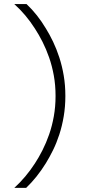

<svg xmlns="http://www.w3.org/2000/svg" viewBox="-20 -720 440 940"><path d="M300 -250Q300 -198 292 -150.5Q284 -103 270.5 -61.6Q257 -20.1 239.5 15.4Q222 50.9 204 79.9Q162 147.9 108 199.9H50Q107 147.9 151 79.9Q170 50.9 188 15.4Q206 -20.1 220.5 -61.6Q235 -103 243.5 -150.5Q252 -198 252 -250Q252 -303 243.5 -350Q235 -397 220.5 -438.5Q206 -480 188 -515.5Q170 -551 151 -580Q107 -649 50 -700H110Q164 -649 205 -580Q223 -551 240 -515.5Q257 -480 270.5 -438.5Q284 -397 292 -350Q300 -303 300 -250Z"/></svg>

Font: Retni Sans Light
Style: Regular
Weight: 300
Designer: Vitaly Kuzmin
Foundry: ParaType Ltd.
Version: Version 1.00;March 2, 2019;FontCreator 11.5.0.2425 64-bit; t